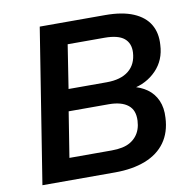

<svg xmlns="http://www.w3.org/2000/svg" viewBox="-79 -785 870 864"><g transform="rotate(-10 356.0 -352.5)"><path d="M46 0 158 -705H456Q535 -705 585.5 -683.5Q636 -662 659 -623Q682 -584 678 -530Q675 -461 630.5 -415Q586 -369 519 -357V-366Q558 -358 587.5 -337Q617 -316 632 -282Q647 -248 644 -203Q641 -137 608.5 -91.5Q576 -46 517 -23Q458 0 378 0ZM187 -100H380Q407 -100 428.5 -104.5Q450 -109 466 -118.5Q482 -128 493.5 -142Q505 -156 511 -173.5Q517 -191 518 -212Q519 -236 512.5 -253.5Q506 -271 491 -283Q476 -295 454 -301Q432 -307 403 -307H220ZM237 -406H411Q476 -406 512 -435Q548 -464 551 -518Q553 -560 525.5 -582.5Q498 -605 436 -605H268Z"/></g></svg>

Font: Nunito Sans 10pt
Style: Bold Italic
Weight: 700
Italic angle: -9°
Designer: Vernon Adams
Foundry: Vernon Adams
Version: Version 3.101;gftools[0.9.27]